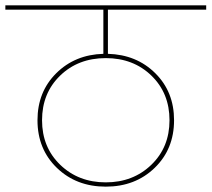

<svg xmlns="http://www.w3.org/2000/svg" viewBox="-55 -760 790 717"><path d="M170 -144.5Q238 -79 340 -79Q442 -79 510 -144.5Q578 -210 578 -311Q578 -412 510.5 -477.5Q443 -543 340 -543Q237 -543 169.5 -477.5Q102 -412 102 -311Q102 -210 170 -144.5ZM85 -311Q85 -417 155 -486.5Q225 -556 331 -559V-724H-35V-740H715V-724H348V-559Q455 -556 525 -486.5Q595 -417 595 -311Q595 -203 522.5 -133Q450 -63 340 -63Q230 -63 157.5 -133Q85 -203 85 -311Z"/></svg>

Font: SVN-Poppins Thin
Style: Regular
Weight: 100
Designer: Ninad Kale (Devanagari), Jonny Pinhorn (Latin)
Foundry: Indian Type Foundry
Version: Version 3.002 2017